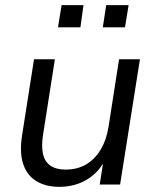

<svg xmlns="http://www.w3.org/2000/svg" viewBox="-20 -716 601 745"><path d="M210 9Q158 9 121.5 -13Q85 -35 70 -79.5Q55 -124 66 -193L112 -486H193L147 -193Q140 -148 147 -118Q154 -88 176 -73Q198 -58 234 -58Q281 -58 315 -78.5Q349 -99 371 -136Q393 -173 401 -223L442 -486H523L446 0H367L384 -110H394Q371 -54 322.5 -22.5Q274 9 210 9ZM379 -610 392 -696H479L465 -610ZM205 -610 219 -696H304L292 -610Z"/></svg>

Font: Nunito Sans 12pt
Style: Italic
Weight: 400
Italic angle: -9°
Designer: Vernon Adams
Foundry: Vernon Adams
Version: Version 3.101;gftools[0.9.27]